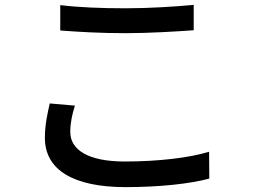

<svg xmlns="http://www.w3.org/2000/svg" viewBox="-20 -734 1040 787"><path d="M227 -713V-609C307 -603 394 -598 496 -598C589 -598 705 -605 774 -610V-714C700 -707 592 -700 495 -700C393 -700 300 -704 227 -713ZM287 -301 184 -310C175 -271 164 -223 164 -169C164 -38 280 33 495 33C636 33 760 19 838 -2L837 -112C756 -87 628 -72 491 -72C338 -72 268 -122 268 -193C268 -228 275 -263 287 -301Z"/></svg>

Font: Noto Sans TC Medium
Style: Regular
Weight: 500
Designer: Ryoko NISHIZUKA 西塚涼子 (kana, bopomofo & ideographs); Paul D. Hunt (Latin, Greek & Cyrillic); Sandoll Communications 산돌커뮤니
Foundry: Adobe
Version: Version 2.004;hotconv 1.0.118;makeotfexe 2.5.65603